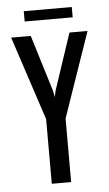

<svg xmlns="http://www.w3.org/2000/svg" viewBox="-51 -726 434 761"><g transform="rotate(-5 166.0 -345.5)"><path d="M124 0V-257L14 -591H92L161 -366L166 -341L171 -366L246 -591H318L201 -253V0ZM73 -650V-691H264V-650Z"/></g></svg>

Font: Alumni Sans Medium
Style: Regular
Weight: 500
Designer: Robert E. Leuschke
Foundry: Robert E. Leuschke
Version: Version 1.018